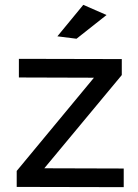

<svg xmlns="http://www.w3.org/2000/svg" viewBox="-20 -772 571 793"><path d="M324 -752 420 -710 296 -612 217 -622ZM58 -529 483 -528V-462L163 -77L491 -76V1L49 0V-66L368 -451L58 -452Z"/></svg>

Font: Montserrat arm
Style: Regular
Weight: 400
Designer: Julieta Ulanovsky
Foundry: Julieta Ulanovsky
Version: Version 6.000;PS 006.000;hotconv 1.0.88;makeotf.lib2.5.64775